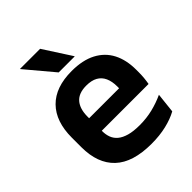

<svg xmlns="http://www.w3.org/2000/svg" viewBox="-199 -796 917 917"><g transform="rotate(-45 259.5 -337.0)"><path d="M286.5 12Q160.5 12 99 -46Q37.5 -104 37.5 -214V-278Q37.5 -387 95 -445.5Q152.5 -504 262 -504Q336 -504 385.5 -478Q435 -452 459.8 -404.2Q484.5 -356.5 484.5 -290V-272.5Q484.5 -254.5 482.8 -235.8Q481 -217 478 -200.5H362Q363.5 -228 363.8 -252.8Q364 -277.5 364 -297.5Q364 -332 353 -356.2Q342 -380.5 319.5 -393Q297 -405.5 262 -405.5Q210.5 -405.5 186 -377Q161.5 -348.5 161.5 -296V-250.5L162 -236V-197.5Q162 -174.5 169.2 -155Q176.5 -135.5 193.5 -121.2Q210.5 -107 238.8 -99Q267 -91 309.5 -91Q355.5 -91 397.2 -101.2Q439 -111.5 476.5 -129L465.5 -28Q432 -9.5 386.8 1.2Q341.5 12 286.5 12ZM105.5 -200.5V-285.5H452V-200.5ZM230.5 -685.5 321.5 -544.5V-543H213.5L95 -684V-685.5Z"/></g></svg>

Font: Anek Tamil Medium SemiBold
Style: Regular
Weight: 600
Version: Version 1.003